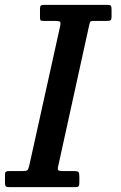

<svg xmlns="http://www.w3.org/2000/svg" viewBox="-64 -770 498 790"><path d="M-43.5 -17.5V-51.5Q-43.5 -60.5 -40 -63.2Q-36.5 -66 -27.5 -66H26.5Q43.5 -66 48 -69.2Q52.5 -72.5 56 -87L183.5 -662.5Q186.5 -677 182.8 -680.5Q179 -684 161 -684H115Q104.5 -684 102.5 -687Q100.5 -690 100.5 -700.5V-731.5Q100.5 -743 103.5 -746.5Q106.5 -750 118 -750H376.5Q388 -750 391.5 -746.8Q395 -743.5 395 -732V-701Q395 -689.5 391.2 -686.8Q387.5 -684 375.5 -684H324Q308.5 -684 306.5 -679.2Q304.5 -674.5 302 -662L175.5 -86.5Q172 -72 176.5 -69Q181 -66 199 -66H240.5Q256 -66 259.2 -61.8Q262.5 -57.5 262.5 -42V-20Q262.5 -8 259.8 -4Q257 0 245.5 0H-24Q-36 0 -39.8 -3Q-43.5 -6 -43.5 -17.5Z"/></svg>

Font: Besley* Narrow Medium
Style: Italic
Weight: 500
Width: 4
Italic angle: -13°
Designer: Owen Earl
Foundry: indestructible type*
Version: Version 3.000; ttfautohint (v1.8.3)